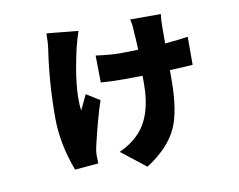

<svg xmlns="http://www.w3.org/2000/svg" viewBox="-78 -726 1156 930"><g transform="rotate(-10 500.0 -260.5)"><path d="M360 -606Q347 -567 338 -531Q291 -330 306 -224Q342 -299 341 -298L407 -257Q379 -176 347 -38Q342 -15 342 2L343 43L227 53Q176 -83 176 -210Q176 -385 200 -543Q205 -576 205 -621ZM876 -348Q840 -345 763 -342V-297Q763 -143 727 -62Q687 28 575 100L455 6Q516 -22 555 -64Q628 -143 628 -298V-338Q598 -337 537 -337Q474 -337 423 -341L421 -474Q494 -464 541 -464Q569 -464 629 -466Q627 -526 624 -551Q624 -587 616 -617H767Q763 -590 763 -555V-473Q840 -480 876 -486Z"/></g></svg>

Font: Source Han Sans CN Heavy
Style: Bold
Weight: 900
Designer: Ryoko NISHIZUKA (kana & ideographs); Paul D. Hunt (Latin, Greek & Cyrillic); Wenlong ZHANG (bopomofo); Sandoll Communica
Foundry: Adobe Systems Incorporated
Version: Version 1.000;PS 1;hotconv 1.0.78;makeotf.lib2.5.61930